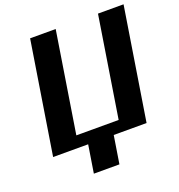

<svg xmlns="http://www.w3.org/2000/svg" viewBox="-155 -839 1064 1143"><g transform="rotate(-20 377.5 -267.5)"><path d="M50 0H272L244 176H406L434 0H642L755 -711H593L492 -74H224L325 -711H163Z"/></g></svg>

Font: Aerodynamic
Style: BdObl
Weight: 500
Designer: Google
Version: Version 2.000980; 2014